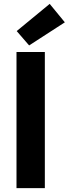

<svg xmlns="http://www.w3.org/2000/svg" viewBox="-20 -969 354 989"><path d="M66 -809 130 -735 314 -854 236 -949ZM65 -701V0H211V-701Z"/></svg>

Font: Cambridge Sans Bold
Style: Regular
Weight: 700
Version: Version 2.020;PS 002.020;hotconv 1.0.88;makeotf.lib2.5.64775